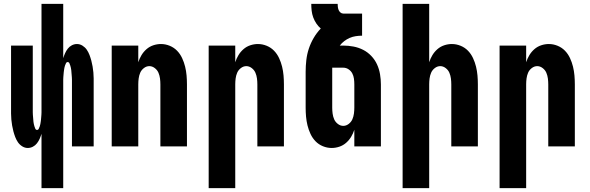

<svg xmlns="http://www.w3.org/2000/svg" viewBox="-20 -755 3040 990"><path d="M194 215V-65Q190 -52 184.5 -39.5Q179 -27 170.5 -16Q162 -5 149.5 1.5Q137 8 123 8Q108 8 94.5 -0.5Q81 -9 72.5 -21.5Q64 -34 58.5 -48.5Q53 -63 49 -78Q45 -93 42.5 -108Q40 -123 38.5 -138.5Q37 -154 37 -169.5Q37 -185 37 -200V-520H149V-200Q149 -194 149 -188Q149 -182 149 -176Q149 -170 149.5 -163.5Q150 -157 150.5 -151Q151 -145 151.5 -139Q152 -133 152.5 -127Q153 -121 154.5 -115Q156 -109 157.5 -103.5Q159 -98 162 -91.5Q165 -85 171 -85Q177 -85 180 -91.5Q183 -98 185 -103.5Q187 -109 188 -115Q189 -121 190 -127Q191 -133 191.5 -139Q192 -145 192.5 -151Q193 -157 193.5 -163.5Q194 -170 194 -176Q194 -182 194 -188Q194 -194 194 -200V-735H306V-455Q310 -468 315.5 -480.5Q321 -493 329.5 -504Q338 -515 350.5 -521.5Q363 -528 377 -528Q392 -528 405.5 -519.5Q419 -511 427.5 -498.5Q436 -486 441.5 -471.5Q447 -457 451 -442Q455 -427 457.5 -412Q460 -397 461.5 -381.5Q463 -366 463 -350.5Q463 -335 463 -320V0H351V-320Q351 -326 351 -332Q351 -338 351 -344Q351 -350 350.5 -356.5Q350 -363 349.5 -369Q349 -375 348.5 -381Q348 -387 347.5 -393Q347 -399 345.5 -405Q344 -411 342.5 -416.5Q341 -422 338 -428.5Q335 -435 329 -435Q323 -435 320 -428.5Q317 -422 315 -416.5Q313 -411 312 -405Q311 -399 310 -393Q309 -387 308.5 -381Q308 -375 307.5 -369Q307 -363 306.5 -356.5Q306 -350 306 -344Q306 -338 306 -332Q306 -326 306 -320V215Z M556 0V-520H693V-434Q699 -453 709.5 -470.5Q720 -488 735.5 -501.5Q751 -515 770.5 -521.5Q790 -528 810 -528Q833 -528 855 -519Q877 -510 893 -493.5Q909 -477 919 -455.5Q929 -434 934.5 -411.5Q940 -389 942 -366Q944 -343 944 -320V0H807V-320Q807 -335 805 -350.5Q803 -366 797 -380Q791 -394 778 -404Q765 -414 750 -414Q735 -414 722 -404Q709 -394 703 -380Q697 -366 695 -350.5Q693 -335 693 -320V0Z M1056 215V-520H1193V-434Q1199 -453 1209.5 -470.5Q1220 -488 1235.5 -501.5Q1251 -515 1270.5 -521.5Q1290 -528 1310 -528Q1333 -528 1355 -519Q1377 -510 1393 -493.5Q1409 -477 1419 -455.5Q1429 -434 1434.5 -411.5Q1440 -389 1442 -366Q1444 -343 1444 -320V0H1307V-320Q1307 -335 1305 -350.5Q1303 -366 1297 -380Q1291 -394 1278 -404Q1265 -414 1250 -414Q1235 -414 1222 -404Q1209 -394 1203 -380Q1197 -366 1195 -350.5Q1193 -335 1193 -320V215Z M1690 8Q1667 8 1645 -1Q1623 -10 1607 -26.5Q1591 -43 1581 -64.5Q1571 -86 1565.5 -108.5Q1560 -131 1558 -154Q1556 -177 1556 -200V-385Q1556 -415 1559.5 -445.5Q1563 -476 1572.5 -504.5Q1582 -533 1597.5 -559.5Q1613 -586 1634 -608Q1621 -619 1611 -634Q1601 -649 1595 -665.5Q1589 -682 1587 -699.5Q1585 -717 1585 -735H1721Q1721 -727 1722 -719Q1723 -711 1726 -703.5Q1729 -696 1735.5 -690.5Q1742 -685 1750 -685H1847V-571Q1831 -571 1814.5 -568.5Q1798 -566 1783 -559.5Q1768 -553 1755 -543Q1742 -533 1732 -520H1750Q1776 -520 1802.5 -515Q1829 -510 1852.5 -498Q1876 -486 1894.5 -466.5Q1913 -447 1924 -423Q1935 -399 1939.5 -372.5Q1944 -346 1944 -320V0H1807V-86Q1801 -67 1790.5 -49.5Q1780 -32 1764.5 -18.5Q1749 -5 1729.5 1.5Q1710 8 1690 8ZM1750 -106Q1765 -106 1778 -116Q1791 -126 1797 -140Q1803 -154 1805 -169.5Q1807 -185 1807 -200V-320Q1807 -335 1805 -349.5Q1803 -364 1796.5 -376.5Q1790 -389 1777.5 -397.5Q1765 -406 1750 -406H1693V-200Q1693 -185 1695 -169.5Q1697 -154 1703 -140Q1709 -126 1722 -116Q1735 -106 1750 -106Z M2056 215V-735H2193V-434Q2199 -453 2209.5 -470.5Q2220 -488 2235.5 -501.5Q2251 -515 2270.5 -521.5Q2290 -528 2310 -528Q2333 -528 2355 -519Q2377 -510 2393 -493.5Q2409 -477 2419 -455.5Q2429 -434 2434.5 -411.5Q2440 -389 2442 -366Q2444 -343 2444 -320V0H2307V-320Q2307 -335 2305 -350.5Q2303 -366 2297 -380Q2291 -394 2278 -404Q2265 -414 2250 -414Q2235 -414 2222 -404Q2209 -394 2203 -380Q2197 -366 2195 -350.5Q2193 -335 2193 -320V215Z M2556 215V-520H2693V-434Q2699 -453 2709.5 -470.5Q2720 -488 2735.5 -501.5Q2751 -515 2770.5 -521.5Q2790 -528 2810 -528Q2833 -528 2855 -519Q2877 -510 2893 -493.5Q2909 -477 2919 -455.5Q2929 -434 2934.5 -411.5Q2940 -389 2942 -366Q2944 -343 2944 -320V0H2807V-320Q2807 -335 2805 -350.5Q2803 -366 2797 -380Q2791 -394 2778 -404Q2765 -414 2750 -414Q2735 -414 2722 -404Q2709 -394 2703 -380Q2697 -366 2695 -350.5Q2693 -335 2693 -320V215Z"/></svg>

Font: Iosevka Term Curly Heavy
Style: Regular
Weight: 900
Designer: Belleve Invis
Foundry: Belleve Invis
Version: Version 32.3.0